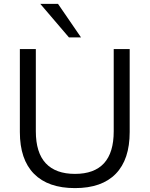

<svg xmlns="http://www.w3.org/2000/svg" viewBox="-20 -957 768 986"><path d="M365 9Q227 9 154.5 -64.5Q82 -138 82 -279V-705H164V-283Q164 -173 215 -118.5Q266 -64 365 -64Q464 -64 514 -118.5Q564 -173 564 -283V-705H646V-279Q646 -138 574.5 -64.5Q503 9 365 9ZM334 -765 187 -937H278L396 -765Z"/></svg>

Font: Nunito Sans 12pt ExtraLight 12pt
Style: Regular
Weight: 400
Version: Version 3.101;gftools[0.9.27]